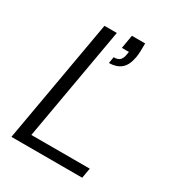

<svg xmlns="http://www.w3.org/2000/svg" viewBox="-174 -833 866 942"><g transform="rotate(30 259.0 -362.5)"><path d="M33 0 156 -700H226L113 -57H444L434 0ZM266 -553 272 -589Q295 -589 305.5 -598.5Q316 -608 320 -627L324 -649H284L297 -725H372Q372 -700 371.5 -682Q371 -664 368 -645Q359 -595 333 -574Q307 -553 266 -553Z"/></g></svg>

Font: DM Sans 24pt Light
Style: Italic
Weight: 300
Italic angle: -10°
Designer: Colophon Foundry, Jonny Pinhorn
Foundry: Colophon Foundry
Version: Version 4.004;gftools[0.9.30]